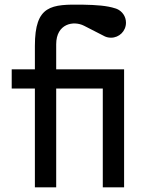

<svg xmlns="http://www.w3.org/2000/svg" viewBox="-20 -800 616 820"><path d="M220 -504V-611C220 -699 294 -713 339 -690L421 -648C431 -642 442 -639 454 -639C489 -639 518 -667 518 -703C518 -730 502 -752 479 -762H478C476 -763 475 -764 473 -764C437 -776 390 -779 335 -780C199 -782 129 -779 129 -604V-504H30V-422H129V0H220V-422H419V0H510V-504Z"/></svg>

Font: Hibana SubMedium
Style: Regular
Weight: 500
Width: 6
Designer: pygmalion
Foundry: ybstudio
Version: Version 0.930;hotconv 1.0.109;makeotfexe 2.5.65596